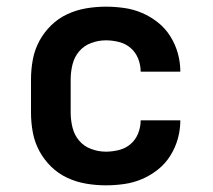

<svg xmlns="http://www.w3.org/2000/svg" viewBox="-20 -548 640 576"><path d="M298 8Q268 8 238.5 3Q209 -2 182 -14.5Q155 -27 133.5 -48Q112 -69 98 -95Q84 -121 78.5 -150.5Q73 -180 73 -210V-310Q73 -340 78.5 -369.5Q84 -399 98 -425Q112 -451 133.5 -472Q155 -493 182 -505.5Q209 -518 238.5 -523Q268 -528 298 -528Q325 -528 353 -524Q381 -520 406.5 -509Q432 -498 454 -480.5Q476 -463 491 -439Q506 -415 513.5 -388Q521 -361 521 -333Q521 -333 521 -333Q521 -333 521 -333H402Q402 -333 402 -333Q402 -333 402 -333Q402 -353 394.5 -372Q387 -391 372 -404Q357 -417 337 -422Q317 -427 298 -427Q275 -427 253.5 -419Q232 -411 217.5 -394Q203 -377 197.5 -354.5Q192 -332 192 -310V-210Q192 -188 197.5 -165.5Q203 -143 217.5 -126Q232 -109 253.5 -101Q275 -93 298 -93Q317 -93 337 -98Q357 -103 372 -116Q387 -129 394.5 -148Q402 -167 402 -187Q402 -187 402 -187Q402 -187 402 -187H521Q521 -187 521 -187Q521 -187 521 -187Q521 -159 513.5 -132Q506 -105 491 -81Q476 -57 454 -39.5Q432 -22 406.5 -11Q381 0 353 4Q325 8 298 8Z"/></svg>

Font: Zed Sans Extended
Style: Bold
Weight: 700
Width: 7
Designer: Belleve Invis
Foundry: Belleve Invis
Version: Version 1.0.0; ttfautohint (v1.8.4)